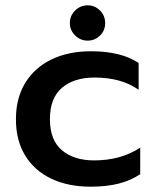

<svg xmlns="http://www.w3.org/2000/svg" viewBox="-20 -688 588 723"><path d="M243 -601Q243 -629 263 -648.5Q283 -668 310 -668Q337 -668 356.5 -648.5Q376 -629 376 -601Q376 -573 356.5 -554Q337 -535 310 -535Q283 -535 263 -554.5Q243 -574 243 -601ZM40 -239Q40 -319 75.5 -376.5Q111 -434 174.5 -464.5Q238 -495 323 -495Q435 -495 502 -451V-350Q437 -396 336 -396Q259 -396 213.5 -357.5Q168 -319 168 -239Q168 -160 213.5 -122Q259 -84 334 -84Q435 -84 508 -132V-32Q472 -8 426.5 3.5Q381 15 321 15Q237 15 173.5 -15Q110 -45 75 -102Q40 -159 40 -239Z"/></svg>

Font: Prompt Medium
Style: Regular
Weight: 500
Designer: Katatrad Team
Foundry: CadsonDemak
Version: Version 1.001